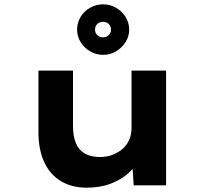

<svg xmlns="http://www.w3.org/2000/svg" viewBox="-20 -858 953 889"><path d="M381 11Q313 11 262.5 -19Q212 -49 185 -107Q158 -165 158 -246V-531H318V-275Q318 -228 331 -196Q344 -164 372 -147.5Q400 -131 443 -131Q473 -131 499 -140.5Q525 -150 545.5 -167Q566 -184 577.5 -209Q589 -234 589 -264V-531H749V0H599L592 -109L621 -121Q609 -88 576 -57.5Q543 -27 493.5 -8Q444 11 381 11ZM457 -604Q426 -604 398 -620Q370 -636 353.5 -662.5Q337 -689 337 -720Q337 -753 353 -779.5Q369 -806 397 -822Q425 -838 457 -838Q490 -838 517.5 -822Q545 -806 561.5 -779.5Q578 -753 578 -720Q578 -689 561 -662.5Q544 -636 517 -620Q490 -604 457 -604ZM457 -685Q473 -685 483.5 -695Q494 -705 494 -720Q494 -737 483.5 -747Q473 -757 457 -757Q441 -757 430.5 -747Q420 -737 420 -721Q420 -705 431 -695Q442 -685 457 -685Z"/></svg>

Font: Lexend Peta
Style: Bold
Weight: 700
Designer: Bonnie Shaver-Troup, Thomas Jockin
Foundry: Lexend
Version: Version 1.007